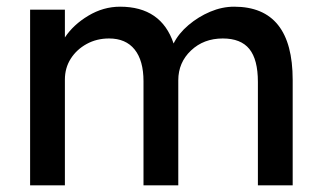

<svg xmlns="http://www.w3.org/2000/svg" viewBox="-20 -554 961 574"><path d="M70 0V-525H174V-442Q199 -480 244 -507Q289 -534 339 -534Q462 -534 499 -424Q514 -454 543.5 -479Q573 -504 608.5 -519Q644 -534 680 -534Q855 -534 855 -315V0H751V-309Q751 -376 725.5 -407.5Q700 -439 646 -439Q589 -439 551 -403Q513 -367 513 -314V0H409V-311Q409 -373 382.5 -406Q356 -439 306 -439Q269 -439 239 -422.5Q209 -406 191.5 -378.5Q174 -351 174 -316V0Z"/></svg>

Font: Lexend
Style: Regular
Weight: 400
Designer: Bonnie Shaver-Troup, Thomas Jockin
Foundry: Lexend
Version: Version 1.007; ttfautohint (v1.8.3)